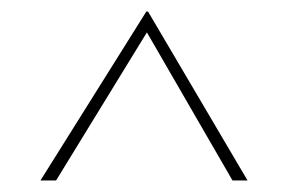

<svg xmlns="http://www.w3.org/2000/svg" viewBox="-20 -637 498 332"><path d="M233 -617H236L408 -325H382L234 -581L77 -325H50Z"/></svg>

Font: BhuTuka Expanded One
Style: Regular
Weight: 400
Designer: Erin McLaughlin
Version: Version 1.000; ttfautohint (v1.8.3)